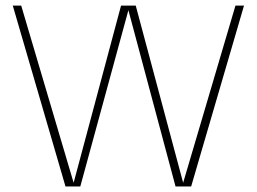

<svg xmlns="http://www.w3.org/2000/svg" viewBox="-20 -670 923 690"><path d="M826.2 -649.9 638.2 -13.2 467.8 -649.9H415L244.6 -13.2L56.2 -649.9H25.9L215.3 0H268.6L441.4 -633.3L610.8 0H667L856.9 -649.9Z"/></svg>

Font: Estedad-FD-VF Thin
Style: Regular
Weight: 100
Designer: Amin Abedi
Version: Version 5.0